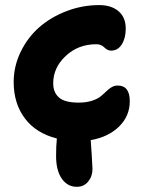

<svg xmlns="http://www.w3.org/2000/svg" viewBox="-20 -573 570 747"><path d="M278.8 153.8Q242.2 153.8 220.2 121.8Q198.2 89.8 198.2 34.2Q198.2 -5.4 201.2 -34.2Q120.1 -54.7 76.7 -112.5Q33.2 -170.4 33.2 -253.9Q33.2 -314.9 60.1 -370.6Q86.9 -426.3 131.8 -466.1Q176.8 -505.9 238.3 -529.5Q299.8 -553.2 366.2 -553.2Q413.1 -553.2 441.2 -529.3Q469.2 -505.4 469.2 -461.9Q469.2 -424.8 453.9 -400.4Q438.5 -376 412.1 -376Q398.4 -376 386 -388.4Q373.5 -400.9 355 -400.9Q284.2 -400.9 235.6 -355.2Q187 -309.6 187 -249Q187 -213.4 209.5 -193.6Q231.9 -173.8 286.1 -173.8Q314.9 -173.8 336.7 -180.7Q358.4 -187.5 370.6 -197.3Q382.8 -207 392.6 -216.8Q402.3 -226.6 413.6 -233.4Q424.8 -240.2 438 -240.2Q484.9 -240.2 484.9 -179.2Q484.9 -121.6 443.4 -80.8Q401.9 -40 333 -27.8Q334 -12.7 336.9 30.3Q339.8 73.2 339.8 84Q339.8 112.8 323.2 133.3Q306.6 153.8 278.8 153.8Z"/></svg>

Font: Shantell Sans Bouncy
Style: Bold
Weight: 700
Designer: Stephen Nixon, Anya Danilova, Shantell Martin
Foundry: Arrow Type
Version: Version 1.006;[9816181b4]